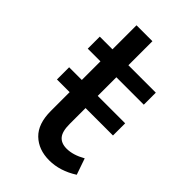

<svg xmlns="http://www.w3.org/2000/svg" viewBox="-202 -725 802 802"><g transform="rotate(45 198.5 -324.5)"><path d="M375 -35Q314 4 251 4Q188 4 149 -33.5Q110 -71 110 -147V-258H35V-330H110V-440H35V-511H110V-653H204V-511H366V-440H204V-330H366V-258H204V-164Q204 -120 220 -101Q236 -82 268 -82Q306 -82 350 -107Z"/></g></svg>

Font: Gontserrat
Style: Regular
Weight: 400
Designer: Julieta Ulanovsky
Foundry: Julieta Ulanovsky
Version: Version 6.001